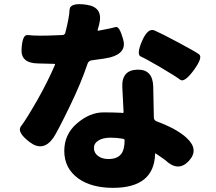

<svg xmlns="http://www.w3.org/2000/svg" viewBox="-20 -834 1040 926"><path d="M525 72Q422 72 358 27Q290 -22 290 -106Q290 -185 349 -237Q412 -292 479 -292Q523 -292 566 -290L571 -289Q576 -289 576 -294L570 -411Q565 -495 641 -498Q717 -501 719 -416L722 -268Q722 -254 735 -249Q834 -212 880 -169Q942 -112 890 -57Q839 -3 778 -61Q775 -64 732 -93Q728 -96 728 -91Q723 72 525 72ZM503 -67Q546 -67 565 -92Q581 -113 581 -158Q581 -163 572 -165Q543 -170 513 -170Q477 -170 455 -156.5Q433 -143 433 -120Q433 -97 452.5 -82Q472 -67 503 -67ZM237 -169Q188 -100 124 -148Q59 -197 81.5 -225.5Q104 -254 161 -353Q211 -442 245 -521Q247 -526 242 -526L164 -528Q79 -529 84 -598Q88 -668 113.5 -665Q139 -662 173 -662Q214 -662 255 -664L280 -665Q292 -665 295 -676Q314 -750 315.5 -786.5Q317 -823 398 -811Q480 -799 458 -715L451 -690Q450 -685 455 -686Q520 -698 538 -703.5Q556 -709 574 -644Q593 -579 511 -557Q492 -552 422 -543Q407 -541 402 -526Q371 -433 314 -316Q255 -195 237 -169ZM915 -496Q869 -434 849 -449.5Q829 -465 753 -510Q681 -552 659 -561.5Q637 -571 665 -636Q693 -701 725.5 -687Q758 -673 838.5 -630Q919 -587 939.5 -572.5Q960 -558 915 -496Z"/></svg>

Font: Resource Han Rounded TW Heavy
Style: Regular
Weight: 900
Designer: Cyano Hao (round all glyphs); Ryoko NISHIZUKA 西塚涼子 (kana, bopomofo & ideographs); Paul D. Hunt (Latin, Greek & Cyrillic)
Foundry: Cyano Hao
Version: 0.990